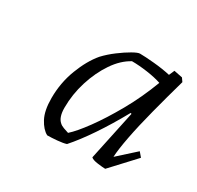

<svg xmlns="http://www.w3.org/2000/svg" viewBox="-81 -798 504 490"><g transform="rotate(30 171.5 -552.5)"><path d="M107 -400Q92 -408 80.5 -429.5Q69 -451 69 -488Q69 -533 84.5 -573.5Q100 -614 122 -640Q136 -655 154 -668.5Q172 -682 187 -690.5Q202 -699 208 -699Q223 -699 250 -696.5Q277 -694 299 -689L306 -705L331 -700L338 -690Q323 -637 310 -587Q297 -537 289.5 -498Q282 -459 281 -437L332 -483L343 -470L278 -400Q271 -400 255.5 -402Q240 -404 235 -409L266 -555L263 -556Q237 -509 211 -470.5Q185 -432 162 -406Q153 -403 136 -401.5Q119 -400 107 -400ZM150 -432Q167 -447 191.5 -480.5Q216 -514 242 -560Q268 -606 288 -659Q270 -665 245.5 -668.5Q221 -672 200 -672Q174 -658 154 -628.5Q134 -599 122 -561Q110 -523 110 -483Q110 -455 123 -444Q127 -440 135 -437Q143 -434 150 -432Z"/></g></svg>

Font: Labrada Lght
Style: Italic
Weight: 300
Italic angle: -7°
Designer: Mercedes Jáuregui
Foundry: Omnibus-Type Team
Version: Version 1.000; ttfautohint (v1.8.4.7-5d5b)